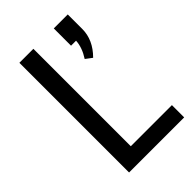

<svg xmlns="http://www.w3.org/2000/svg" viewBox="-195 -710 786 786"><g transform="rotate(-45 198.0 -317.5)"><path d="M271 -535V-635H352V-551Q352 -488 300 -436L272 -457Q298 -497 300 -535ZM391 -71V0H72V-635H153V-71Z"/></g></svg>

Font: Gemunu Libre
Style: Regular
Weight: 400
Designer: Puspanada Ekanayake, Sola Matas, Pathum Egodawatta, Kosala Senevirathne
Foundry: mooniak
Version: Version 1.100